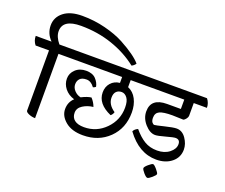

<svg xmlns="http://www.w3.org/2000/svg" viewBox="-197 -1146 1831 1562"><g transform="rotate(20 718.5 -365.0)"><path d="M-36 -611H101Q49 -663 49 -733.5Q49 -804 106 -849Q163 -894 266 -894Q369 -894 466 -869.5Q563 -845 632 -808Q763 -737 812 -679Q801 -661 779 -650Q682 -727 555 -770.5Q428 -814 284 -814Q126 -814 126 -711Q126 -663 169 -611H304Q330 -580 330 -537H188V20Q159 20 132.5 8.5Q106 -3 106 -16V-537H-10Q-36 -569 -36 -611Z M813 -537V-476Q861 -456 886.5 -406.5Q912 -357 912 -292Q912 -155 823.5 -68.5Q735 18 599 18Q503 18 447.5 -28Q392 -74 392 -134Q392 -194 434 -233Q381 -249 351 -287Q321 -325 321 -371.5Q321 -418 356.5 -451.5Q392 -485 448 -485Q504 -485 532.5 -454.5Q561 -424 567 -389Q556 -380 544 -377Q514 -419 475 -419Q436 -419 418 -400Q400 -381 400 -351Q400 -321 423.5 -296.5Q447 -272 478 -266Q527 -291 562 -295Q590 -265 603 -228Q554 -223 514.5 -198Q475 -173 475 -132Q475 -91 503.5 -69Q532 -47 586 -47Q694 -47 770.5 -124.5Q847 -202 847 -311Q847 -367 826.5 -394Q806 -421 778 -421Q750 -421 732.5 -403.5Q715 -386 715 -350Q715 -290 779 -247Q774 -227 757 -213Q633 -267 633 -366Q633 -415 662 -448Q691 -481 739 -486V-537H274Q248 -569 248 -611H952Q977 -579 977 -537Z M1326 -381 1231 -384Q1152 -384 1120 -368.5Q1088 -353 1088 -312Q1088 -286 1098 -273Q1108 -260 1118.5 -260Q1129 -260 1200 -277.5Q1271 -295 1300 -295Q1349 -295 1381 -248.5Q1413 -202 1413 -153Q1413 -85 1360.5 -42.5Q1308 0 1228 0Q1078 0 968 -150Q978 -172 1006 -184Q1052 -129 1099 -100.5Q1146 -72 1209.5 -72Q1273 -72 1315 -105Q1357 -138 1357 -179Q1357 -220 1318 -220Q1300 -220 1237.5 -202.5Q1175 -185 1152 -185Q1106 -185 1062.5 -234Q1019 -283 1019 -342Q1019 -456 1158 -456H1277V-537H938Q912 -569 912 -611H1447Q1473 -578 1473 -537H1359V-425Q1358 -413 1347 -399Q1336 -385 1326 -381ZM1155 100.5Q1155 89 1181.5 66Q1208 43 1218.5 43Q1229 43 1252.5 70.5Q1276 98 1276 108Q1276 118 1249.5 141Q1223 164 1211.5 164Q1200 164 1177.5 138Q1155 112 1155 100.5Z"/></g></svg>

Font: Karma Medium
Style: Regular
Weight: 500
Designer: Joana Correia
Foundry: Indian Type Foundry
Version: Version 1.202;PS 1.0;hotconv 1.0.78;makeotf.lib2.5.61930; tt